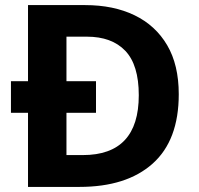

<svg xmlns="http://www.w3.org/2000/svg" viewBox="-20 -734 780 754"><path d="M314 -714Q426 -714 508.5 -674Q591 -634 636.5 -556.5Q682 -479 682 -364Q682 -183 579.5 -91.5Q477 0 292 0H90V-291H23V-415H90V-714ZM321 -590H241V-415H357V-291H241V-125H305Q525 -125 525 -360Q525 -479 472 -534.5Q419 -590 321 -590Z"/></svg>

Font: Noto Sans Bengali
Style: Bold
Weight: 700
Designer: Jelle Bosma - Monotype Design Team
Foundry: Monotype Imaging Inc.
Version: Version 2.003; ttfautohint (v1.8.4.7-5d5b)